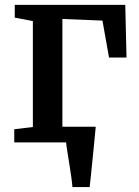

<svg xmlns="http://www.w3.org/2000/svg" viewBox="-20 -574 560 774"><path d="M272 180Q270.5 161 267 136.8Q263.5 112.5 259.5 87.2Q255.5 62 251.8 39Q248 16 246.5 0L203 -63H366Q364 -45 361.8 -20.2Q359.5 4.5 356.8 32Q354 59.5 351.2 86.8Q348.5 114 346 138.2Q343.5 162.5 341.5 180ZM37.5 0V-53L112.5 -62V-489L39.5 -503V-554.5H485L490 -342H419.5L393 -491L231.5 -497.5V-62L347 -53V0Z"/></svg>

Font: Merriweather 20pt SemiBold
Style: Regular
Weight: 600
Version: Version 2.100